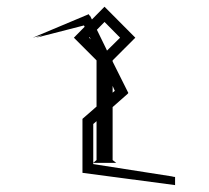

<svg xmlns="http://www.w3.org/2000/svg" viewBox="-20 -511 616 566"><path d="M76.7 -399.9 241.7 -469.2 243.7 -464.8 245.1 -465.3 251 -453.6 288.1 -491.2 378.9 -399.9 312 -333V-329.6L358.4 -236.8L356.9 -235.4V-234.9L312 -195.3V-39.1L322.8 -30.8H254.9V-27.3L488.8 9.3V9.8L496.1 10.7V34.7L223.1 -1.5V-160.6L264.6 -196.8V-333L197.8 -399.9L229.5 -432.1L227.5 -436L86.9 -399.9L106 -407.7ZM288.1 -446.3 265.6 -423.3 293 -367.2 295.4 -361.8 334 -399.9ZM242.7 -399.9 247.6 -395 244.1 -401.9ZM312 -257.8V-237.8L318.4 -243.2ZM254.9 -145.5V-31.2L264.6 -39.1V-153.8Z"/></svg>

Font: Vazir Light FD-UI
Style: Light-FD-UI
Weight: 300
Designer: Saber Rastikerdar
Foundry: Saber Rastikerdar
Version: Version 30.1.0